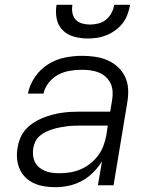

<svg xmlns="http://www.w3.org/2000/svg" viewBox="-20 -770 640 798"><path d="M211 8Q188 8 165 4.5Q142 1 122 -8Q102 -17 86.5 -32Q71 -47 62 -67Q53 -87 51 -110Q49 -133 53 -156Q56 -176 64 -195.5Q72 -215 86 -231Q100 -247 118 -259Q136 -271 155.5 -279Q175 -287 195 -292.5Q215 -298 235 -301Q255 -304 275 -305Q295 -306 315 -306H438L446 -354Q449 -372 448 -390Q447 -408 439.5 -423.5Q432 -439 419.5 -450.5Q407 -462 391 -468.5Q375 -475 357 -477.5Q339 -480 321 -480Q297 -480 271.5 -476Q246 -472 223 -460Q200 -448 183 -427Q166 -406 161 -381H96Q103 -417 125 -449.5Q147 -482 179.5 -502.5Q212 -523 248.5 -530.5Q285 -538 321 -538Q349 -538 376 -534Q403 -530 427 -519.5Q451 -509 470 -491.5Q489 -474 500 -450.5Q511 -427 512.5 -399.5Q514 -372 509 -344L452 0H387L404 -100Q389 -75 367.5 -53.5Q346 -32 320 -18Q294 -4 266 2Q238 8 211 8ZM226 -50Q248 -50 270.5 -53.5Q293 -57 314.5 -66Q336 -75 355 -90Q374 -105 388 -124Q402 -143 410 -164.5Q418 -186 422 -208L428 -248H315Q301 -248 286.5 -247.5Q272 -247 257.5 -245Q243 -243 229 -240.5Q215 -238 200.5 -233.5Q186 -229 172 -222.5Q158 -216 146 -206Q134 -196 127.5 -182.5Q121 -169 118 -154Q116 -139 117.5 -124Q119 -109 125.5 -96Q132 -83 143 -74Q154 -65 167.5 -59.5Q181 -54 196 -52Q211 -50 226 -50ZM345 -610Q316 -610 288 -617.5Q260 -625 240.5 -644.5Q221 -664 215.5 -692.5Q210 -721 215 -750H281Q278 -733 281 -716.5Q284 -700 294.5 -688.5Q305 -677 321 -672.5Q337 -668 354 -668Q372 -668 389.5 -672.5Q407 -677 421 -688.5Q435 -700 443.5 -716.5Q452 -733 455 -750H521Q517 -730 510 -710.5Q503 -691 490.5 -674.5Q478 -658 460.5 -645Q443 -632 423.5 -624Q404 -616 384 -613Q364 -610 345 -610Z"/></svg>

Font: Iosevka Curly LtExObl
Style: Regular
Weight: 300
Width: 7
Italic angle: -9°
Monospace: yes
Designer: Belleve Invis
Foundry: Belleve Invis
Version: Version 11.1.0; ttfautohint (v1.8.3)